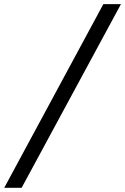

<svg xmlns="http://www.w3.org/2000/svg" viewBox="-78 -731 603 927"><path d="M-57.6 175.8 420.9 -710.9H505.9L26.4 175.8Z"/></svg>

Font: Crimson Pro SemiBold
Style: Italic
Weight: 600
Italic angle: -12°
Designer: Jacques Le Bailly
Foundry: Baron von Fonthausen
Version: Version 1.003